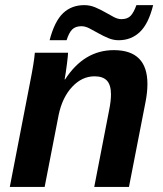

<svg xmlns="http://www.w3.org/2000/svg" viewBox="-20 -736 640 756"><path d="M351.1 0 409.7 -302.2Q417 -338.4 417 -364.3Q417 -400.9 401.4 -418.2Q385.7 -435.5 352.1 -435.5Q302.7 -435.5 263.9 -393.8Q225.1 -352.1 210.9 -283.2L155.8 0H18.6L98.1 -410.2Q114.3 -491.2 117.2 -528.3H248Q248 -520.5 243.7 -485.1Q239.3 -449.7 234.4 -423.3H236.3Q311 -538.6 428.2 -538.6Q560.5 -538.6 560.5 -405.3Q560.5 -373.5 553.2 -335.4L487.8 0ZM447.3 -577.6Q425.8 -577.6 405.8 -586.2Q385.7 -594.7 367.2 -605.2Q348.6 -615.7 332 -624.3Q315.4 -632.8 300.8 -632.8Q277.3 -632.8 264.4 -620.1Q251.5 -607.4 242.2 -577.6H175.3Q194.8 -652.3 228.3 -684.1Q261.7 -715.8 312 -715.8Q334 -715.8 354.5 -707.3Q375 -698.7 393.3 -688.2Q411.6 -677.7 427.7 -669.2Q443.8 -660.6 458 -660.6Q482.4 -660.6 494.9 -674.3Q507.3 -688 517.1 -715.8H583Q564.9 -642.6 530.8 -610.1Q496.6 -577.6 447.3 -577.6Z"/></svg>

Font: Liberation Mono
Style: Bold Italic
Weight: 700
Italic angle: -12°
Monospace: yes
Designer: Steve Matteson
Foundry: Ascender Corporation
Version: Version 2.1.5